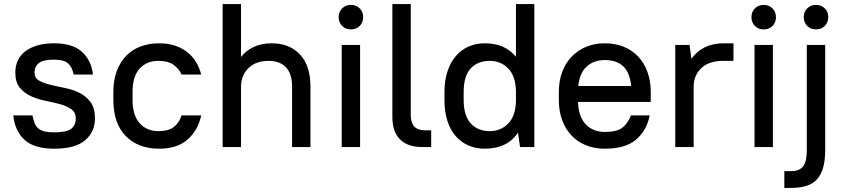

<svg xmlns="http://www.w3.org/2000/svg" viewBox="-20 -720 4143 940"><path d="M245 8Q148 8 100.5 -35Q53 -78 45 -155H139Q143 -133 149.5 -117Q156 -101 168 -91Q180 -81 199 -76.5Q218 -72 245 -72Q306 -72 328.5 -89.5Q351 -107 351 -140Q351 -170 329 -185.5Q307 -201 274 -210Q241 -219 203 -226.5Q165 -234 132 -249Q99 -264 77 -290.5Q55 -317 55 -365Q55 -396 66.5 -422Q78 -448 101.5 -467Q125 -486 161 -497Q197 -508 245 -508Q335 -508 381 -466.5Q427 -425 435 -355H341Q333 -392 313 -410Q293 -428 245 -428Q191 -428 170 -411Q149 -394 149 -365Q149 -338 171 -325.5Q193 -313 226 -305Q259 -297 297 -289.5Q335 -282 368 -266Q401 -250 423 -220.5Q445 -191 445 -140Q445 -75 397 -33.5Q349 8 245 8Z M760 8Q656 8 595.5 -54Q535 -116 535 -231V-269Q535 -326 551 -370Q567 -414 596 -445Q625 -476 667 -492Q709 -508 760 -508Q804 -508 838.5 -496Q873 -484 898.5 -463.5Q924 -443 940.5 -415Q957 -387 965 -355H869Q858 -381 831.5 -401.5Q805 -422 755 -422Q698 -422 663.5 -384Q629 -346 629 -269V-231Q629 -155 664 -116.5Q699 -78 755 -78Q806 -78 832 -99Q858 -120 869 -155H965Q950 -83 899 -37.5Q848 8 760 8Z M1070 -700H1160V-441Q1185 -473 1223 -490.5Q1261 -508 1310 -508Q1397 -508 1448.5 -453.5Q1500 -399 1500 -295V0H1410V-295Q1410 -359 1380 -390.5Q1350 -422 1295 -422Q1234 -422 1198 -388Q1162 -354 1160 -300V0H1070Z M1653 -500H1743V0H1653ZM1698 -576Q1672 -576 1655 -593Q1638 -610 1638 -636Q1638 -662 1655 -679Q1672 -696 1698 -696Q1724 -696 1741 -679Q1758 -662 1758 -636Q1758 -610 1741 -593Q1724 -576 1698 -576Z M2047 0Q1976 0 1938.5 -37.5Q1901 -75 1901 -147V-700H1991V-157Q1991 -82 2060 -82H2091V0H2047Z M2353 8Q2310 8 2274 -7.5Q2238 -23 2211.5 -53Q2185 -83 2170.5 -127.5Q2156 -172 2156 -231V-269Q2156 -327 2171 -371.5Q2186 -416 2212.5 -446.5Q2239 -477 2275 -492.5Q2311 -508 2354 -508Q2452 -508 2506 -442V-700H2596V0H2526L2516 -71Q2490 -31 2448.5 -11.5Q2407 8 2353 8ZM2378 -78Q2432 -78 2468 -115Q2504 -152 2506 -223V-276Q2504 -348 2468 -385Q2432 -422 2378 -422Q2318 -422 2284 -384.5Q2250 -347 2250 -269V-231Q2250 -154 2284.5 -116Q2319 -78 2378 -78Z M2941 8Q2891 8 2849.5 -8.5Q2808 -25 2778.5 -56Q2749 -87 2732.5 -131Q2716 -175 2716 -231V-269Q2716 -324 2732.5 -368Q2749 -412 2779 -443Q2809 -474 2850 -491Q2891 -508 2941 -508Q2991 -508 3032.5 -491.5Q3074 -475 3103.5 -444Q3133 -413 3149.5 -368.5Q3166 -324 3166 -269V-221H2810Q2812 -148 2848 -111Q2884 -74 2941 -74Q3000 -74 3027 -95Q3054 -116 3069 -155H3161Q3146 -81 3094 -36.5Q3042 8 2941 8ZM2941 -426Q2887 -426 2852.5 -394.5Q2818 -363 2811 -299H3070Q3064 -365 3031 -395.5Q2998 -426 2941 -426Z M3286 -500H3356L3365 -432Q3391 -469 3431 -488.5Q3471 -508 3521 -508H3571V-422H3521Q3452 -422 3415 -388Q3378 -354 3376 -300V0H3286Z M3674 -500H3764V0H3674ZM3719 -576Q3693 -576 3676 -593Q3659 -610 3659 -636Q3659 -662 3676 -679Q3693 -696 3719 -696Q3745 -696 3762 -679Q3779 -662 3779 -636Q3779 -610 3762 -593Q3745 -576 3719 -576Z M3820 118H3853Q3893 118 3911.5 95Q3930 72 3930 15V-500H4020V15Q4020 65 4010 100.5Q4000 136 3980 158Q3960 180 3928 190Q3896 200 3853 200H3820ZM3975 -576Q3949 -576 3932 -593Q3915 -610 3915 -636Q3915 -662 3932 -679Q3949 -696 3975 -696Q4001 -696 4018 -679Q4035 -662 4035 -636Q4035 -610 4018 -593Q4001 -576 3975 -576Z"/></svg>

Font: PT Root UI Web Medium
Style: Regular
Weight: 500
Designer: Vitaly Kuzmin
Foundry: ParaType Ltd.
Version: Version 1.001W